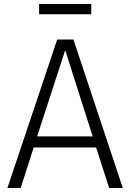

<svg xmlns="http://www.w3.org/2000/svg" viewBox="-20 -937 650 957"><path d="M435 -866V-917H175V-866ZM524 0H592L346 -740H265L17 0H83L148 -202H459ZM165 -257 305 -687 442 -257Z"/></svg>

Font: Glow Sans SC Normal
Style: Regular
Weight: 400
Designer: Ryoko NISHIZUKA (kana, bopomofo & ideographs); Paul D. Hunt (Latin, Greek & Cyrillic); Sandoll Communications, Soo-young
Version: Version 0.93